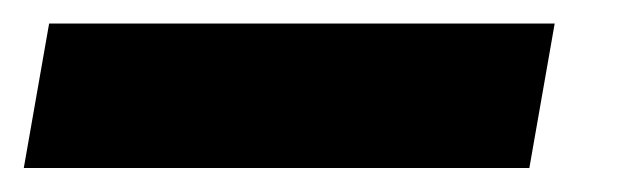

<svg xmlns="http://www.w3.org/2000/svg" viewBox="-93 -20 541 163"><path d="M377.9 0 356.4 122.6H-72.8L-51.3 0Z"/></svg>

Font: Roboto Black
Style: Italic
Weight: 900
Italic angle: -12°
Designer: Christian Robertson
Foundry: Google
Version: Version 3.0; 2020